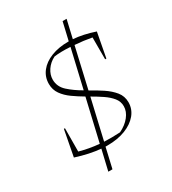

<svg xmlns="http://www.w3.org/2000/svg" viewBox="-206 -832 969 1081"><g transform="rotate(-30 279.0 -291.5)"><path d="M174 140 205 8Q133 2 46 -26L78 -194H85L84 -43Q144 -26 211 -20L274 -291Q238 -312 205 -335.5Q172 -359 151.5 -388Q131 -417 131 -455Q131 -500 158 -534.5Q185 -569 233.5 -588Q282 -607 345 -607Q347 -607 348 -607L375 -723H401L374 -606Q439 -601 513 -576L483 -417H475V-559Q422 -569 366 -573L306 -312Q346 -290 383 -265.5Q420 -241 444 -211.5Q468 -182 468 -142Q468 -98 439.5 -63.5Q411 -29 360.5 -9.5Q310 10 245 10Q238 10 231 10L201 140ZM162 -465Q162 -419 198 -386.5Q234 -354 283 -326L341 -575Q310 -577 283.5 -576.5Q257 -576 236 -573Q202 -556 182 -526.5Q162 -497 162 -465ZM434 -136Q434 -167 414.5 -191Q395 -215 364 -236Q333 -257 298 -277L238 -18Q287 -16 342 -19Q384 -39 409 -70.5Q434 -102 434 -136Z"/></g></svg>

Font: Piazzolla SC Thin
Style: Italic
Weight: 100
Italic angle: -11.3°
Designer: Juan Pablo del Peral
Foundry: Huerta Tipografica
Version: Version 1.330